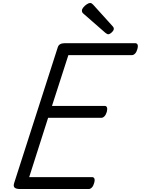

<svg xmlns="http://www.w3.org/2000/svg" viewBox="-20 -1269 945 1289"><path d="M114 0Q89 0 78.5 -9Q68 -18 75 -40L368 -952Q372 -965 383.5 -972Q395 -979 415 -979H888Q899 -979 903.5 -969.5Q908 -960 902 -939Q897 -920 887 -909.5Q877 -899 866 -899H439L329 -558H683Q694 -558 698 -548Q702 -538 697 -518Q691 -498 681 -488Q671 -478 660 -478H303L176 -80H598Q609 -80 613.5 -70.5Q618 -61 612 -40Q607 -21 597 -10.5Q587 0 576 0ZM706 -1039Q702 -1039 697.5 -1042Q693 -1045 687 -1049L545 -1173Q535 -1181 532.5 -1186Q530 -1191 530 -1198Q530 -1208 540 -1220Q550 -1232 563 -1240.5Q576 -1249 585 -1249Q591 -1249 595.5 -1246Q600 -1243 605 -1238L736 -1093Q742 -1086 743 -1082.5Q744 -1079 744 -1075Q744 -1065 730.5 -1052Q717 -1039 706 -1039Z"/></svg>

Font: Playwrite IE
Style: Regular
Weight: 400
Designer: Veronika Burian, José Scaglione
Foundry: TypeTogether
Version: Version 1.002